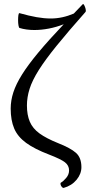

<svg xmlns="http://www.w3.org/2000/svg" viewBox="-20 -750 438 934"><path d="M290 164Q286 165 281 159.5Q276 154 274.5 147Q273 140 277 138Q288 132 302 115.5Q316 99 316 79Q316 55 296 39.5Q276 24 219 2Q148 -25 107 -55Q66 -85 49 -125Q32 -165 32 -222Q32 -261 45 -301Q58 -341 87.5 -388Q117 -435 166.5 -494.5Q216 -554 290 -632Q254 -618 217.5 -611Q181 -604 147 -604Q128 -604 109.5 -606.5Q91 -609 75 -614Q72 -615 70 -626Q68 -637 68 -651.5Q68 -666 69.5 -676.5Q71 -687 75 -686Q121 -673 158 -666.5Q195 -660 227 -660Q283 -660 339 -684Q359 -705 382 -729Q385 -733 389.5 -725Q394 -717 396.5 -706.5Q399 -696 396 -692Q311 -596 255.5 -527.5Q200 -459 168.5 -409Q137 -359 124 -318Q111 -277 111 -237Q111 -191 125 -158Q139 -125 172 -101Q205 -77 262 -54Q323 -30 349.5 -6.5Q376 17 376 63Q376 96 352.5 124.5Q329 153 290 164Z"/></svg>

Font: Junicode
Style: Regular
Weight: 400
Designer: Peter S. Baker
Version: Version 2.100; ttfautohint (v1.8.4)